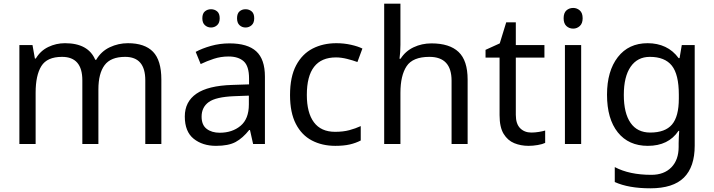

<svg xmlns="http://www.w3.org/2000/svg" viewBox="-20 -780 3868 1040"><path d="M673 -546Q764 -546 809 -499.5Q854 -453 854 -349V0H767V-345Q767 -472 658 -472Q580 -472 546.5 -427Q513 -382 513 -296V0H426V-345Q426 -472 316 -472Q235 -472 204 -422Q173 -372 173 -278V0H85V-536H156L169 -463H174Q199 -505 241.5 -525.5Q284 -546 332 -546Q458 -546 496 -456H501Q528 -502 574.5 -524Q621 -546 673 -546Z M1223 -545Q1321 -545 1368 -502Q1415 -459 1415 -365V0H1351L1334 -76H1330Q1295 -32 1256.5 -11Q1218 10 1150 10Q1077 10 1029 -28.5Q981 -67 981 -149Q981 -229 1044 -272.5Q1107 -316 1238 -320L1329 -323V-355Q1329 -422 1300 -448Q1271 -474 1218 -474Q1176 -474 1138 -461.5Q1100 -449 1067 -433L1040 -499Q1075 -518 1123 -531.5Q1171 -545 1223 -545ZM1249 -259Q1149 -255 1110.5 -227Q1072 -199 1072 -148Q1072 -103 1099.5 -82Q1127 -61 1170 -61Q1238 -61 1283 -98.5Q1328 -136 1328 -214V-262ZM1076 -681Q1076 -707 1090 -718.5Q1104 -730 1123 -730Q1142 -730 1156 -718.5Q1170 -707 1170 -681Q1170 -656 1156 -643.5Q1142 -631 1123 -631Q1104 -631 1090 -643.5Q1076 -656 1076 -681ZM1264 -681Q1264 -707 1277.5 -718.5Q1291 -730 1310 -730Q1329 -730 1343 -718.5Q1357 -707 1357 -681Q1357 -656 1343 -643.5Q1329 -631 1310 -631Q1291 -631 1277.5 -643.5Q1264 -656 1264 -681Z M1796 10Q1725 10 1669.5 -19Q1614 -48 1582.5 -109Q1551 -170 1551 -265Q1551 -364 1584 -426Q1617 -488 1673.5 -517Q1730 -546 1802 -546Q1843 -546 1881 -537.5Q1919 -529 1943 -517L1916 -444Q1892 -453 1860 -461Q1828 -469 1800 -469Q1642 -469 1642 -266Q1642 -169 1680.5 -117.5Q1719 -66 1795 -66Q1839 -66 1872.5 -75Q1906 -84 1934 -97V-19Q1907 -5 1874.5 2.5Q1842 10 1796 10Z M2149 -537Q2149 -497 2144 -462H2150Q2176 -503 2220.5 -524Q2265 -545 2317 -545Q2415 -545 2464 -498.5Q2513 -452 2513 -349V0H2426V-343Q2426 -472 2306 -472Q2216 -472 2182.5 -421.5Q2149 -371 2149 -277V0H2061V-760H2149Z M2858 -62Q2878 -62 2899 -65.5Q2920 -69 2933 -73V-6Q2919 1 2893 5.5Q2867 10 2843 10Q2801 10 2765.5 -4.5Q2730 -19 2708 -55Q2686 -91 2686 -156V-468H2610V-510L2687 -545L2722 -659H2774V-536H2929V-468H2774V-158Q2774 -109 2797.5 -85.5Q2821 -62 2858 -62Z M3085 -737Q3105 -737 3120.5 -723.5Q3136 -710 3136 -681Q3136 -653 3120.5 -639Q3105 -625 3085 -625Q3063 -625 3048 -639Q3033 -653 3033 -681Q3033 -710 3048 -723.5Q3063 -737 3085 -737ZM3128 -536V0H3040V-536Z M3488 -546Q3541 -546 3583.5 -526Q3626 -506 3656 -465H3661L3673 -536H3743V9Q3743 124 3684.5 182Q3626 240 3503 240Q3385 240 3310 206V125Q3389 167 3508 167Q3577 167 3616.5 126.5Q3656 86 3656 16V-5Q3656 -17 3657 -39.5Q3658 -62 3659 -71H3655Q3601 10 3489 10Q3385 10 3326.5 -63Q3268 -136 3268 -267Q3268 -395 3326.5 -470.5Q3385 -546 3488 -546ZM3500 -472Q3433 -472 3396 -418.5Q3359 -365 3359 -266Q3359 -167 3395.5 -114.5Q3432 -62 3502 -62Q3583 -62 3620 -105.5Q3657 -149 3657 -246V-267Q3657 -377 3619 -424.5Q3581 -472 3500 -472Z"/></svg>

Font: Noto Kufi Arabic
Style: Regular
Weight: 400
Designer: Monotype Design Team, David Williams, Khaled Hosny
Foundry: Google LLC
Version: Version 2.109; ttfautohint (v1.8.4.7-5d5b)